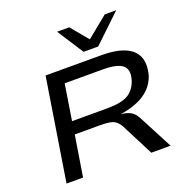

<svg xmlns="http://www.w3.org/2000/svg" viewBox="-161 -1096 1213 1245"><g transform="rotate(-20 446.0 -473.0)"><path d="M87 0 199 -705H586Q681 -705 742 -680Q803 -655 825.5 -604.5Q848 -554 827 -474Q811 -427 777 -392Q743 -357 691.5 -335Q640 -313 570 -302L578 -301L596 -299Q621 -294 641.5 -282Q662 -270 680 -239L805 0H672L559 -221Q545 -246 528.5 -259Q512 -272 486.5 -276.5Q461 -281 418 -281H246L201 0ZM259 -368H503Q601 -368 648 -396.5Q695 -425 714 -488Q733 -556 695.5 -585.5Q658 -615 561 -615H298ZM483 -765 366 -946H450L549 -827L695 -946H774L584 -765Z"/></g></svg>

Font: Nunito Sans 7pt Expanded Medium
Style: Italic
Weight: 500
Width: 7
Italic angle: -9°
Designer: Vernon Adams
Foundry: Vernon Adams
Version: Version 3.101;gftools[0.9.27]